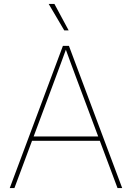

<svg xmlns="http://www.w3.org/2000/svg" viewBox="-20 -962 675 982"><path d="M29.8 0 301.8 -727.5H332.5L605 0H581.1L370.1 -563.5Q355.5 -602.5 341.1 -641.6Q326.7 -680.7 312.5 -719.7H321.3Q307.1 -680.7 292.7 -641.6Q278.3 -602.5 263.7 -563.5L53.7 0ZM136.7 -241.7V-264.2H498V-241.7ZM308.6 -806.6 229 -941.9H258.3L331.1 -806.6Z"/></svg>

Font: Inter 16pt Thin
Style: Regular
Weight: 250
Version: Version 4.001;git-66647c0bb